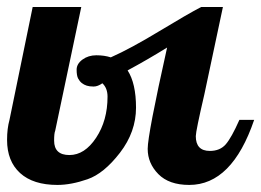

<svg xmlns="http://www.w3.org/2000/svg" viewBox="-26 -520 743 546"><path d="M248 -362.8Q270.5 -362.8 289.1 -356.9Q345.2 -381.8 426.8 -431.2Q508.3 -480.5 545.9 -500H607.9L555.2 -252Q530.8 -147 530.8 -132.8Q530.8 -90.8 570.8 -90.8Q599.6 -90.8 616 -109.6Q632.3 -128.4 654.8 -179.2H696.8Q633.8 5.9 512.2 5.9Q454.6 5.9 424.3 -24.9Q394 -55.7 394 -96.7Q394 -137.7 449.2 -384.8Q394 -350.6 336.9 -319.8Q360.8 -282.7 360.8 -213.9Q360.8 -145 315.2 -85.7Q269.5 -26.4 222.9 -10.3Q176.3 5.9 137.2 5.9Q68.4 5.9 31.2 -27.8Q-5.9 -61.5 -5.9 -122.1Q-5.9 -154.3 1 -179.2L66.9 -500H205.1L130.9 -147.9Q127.9 -141.1 127.9 -120.1Q127.9 -79.1 171.4 -79.1Q214.8 -79.1 247.3 -128.2Q279.8 -177.2 279.8 -245.1Q279.8 -269.5 265.1 -283.2Q252 -273.9 240.2 -273.9Q228.5 -273.9 220.7 -276.4Q212.9 -278.8 206.5 -283.9Q200.2 -289.1 196 -297.1Q191.9 -305.2 191.9 -321.8Q191.9 -338.4 208.5 -350.6Q225.1 -362.8 248 -362.8Z"/></svg>

Font: Lobster-Regular
Style: Regular
Weight: 400
Designer: Pablo Impallari
Foundry: Pablo Impallari
Version: Version 1.007; ttfautohint (v1.1) -l 8 -r 50 -G 50 -x 14 -D 